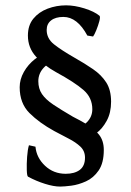

<svg xmlns="http://www.w3.org/2000/svg" viewBox="-20 -685 489 719"><path d="M205.1 13.7Q181.2 13.7 148.4 3.4Q115.7 -6.8 85 -23.4Q81.1 -25.4 80.3 -47.9Q79.6 -70.3 81.5 -97.7Q83.5 -125 88.4 -141.1L112.8 -135.7Q116.7 -94.2 148.7 -64.2Q180.7 -34.2 226.1 -34.2Q259.3 -34.2 278.8 -48.8Q298.3 -63.5 298.3 -94.7Q298.3 -119.6 281 -136Q263.7 -152.3 237.3 -165.8Q210.9 -179.2 183.1 -194.3Q127 -225.1 90.3 -261.7Q53.7 -298.3 53.7 -358.4Q53.7 -387.7 69.3 -415.5Q85 -443.4 111.1 -463.9Q137.2 -484.4 168 -491.7L194.8 -456.5Q162.6 -452.1 143.1 -430.7Q123.5 -409.2 123.5 -380.9Q123.5 -353 137.2 -332.8Q150.9 -312.5 179.7 -293.2Q208.5 -273.9 252.9 -248Q279.8 -234.4 306.4 -218.8Q333 -203.1 350.8 -180.7Q368.7 -158.2 368.7 -123.5Q368.7 -74.7 349.4 -46.6Q330.1 -18.6 302 -5.9Q273.9 6.8 247.1 10.3Q220.2 13.7 205.1 13.7ZM297.4 -167 253.9 -206.1Q285.2 -207 305.4 -227.3Q325.7 -247.6 325.7 -275.9Q325.7 -319.3 292.5 -348.1Q259.3 -377 189.5 -415Q146 -439 115.2 -472.4Q84.5 -505.9 84.5 -551.8Q84.5 -590.3 105 -615.2Q125.5 -640.1 158.4 -652.6Q191.4 -665 227.5 -665Q259.3 -665 296.1 -653.6Q333 -642.1 352.5 -626Q356.4 -622.6 352.1 -606Q347.7 -589.4 340.6 -572Q333.5 -554.7 328.6 -548.3L307.1 -551.8Q269.5 -621.6 217.3 -621.6Q188 -621.6 171.4 -608.6Q154.8 -595.7 154.8 -572.8Q154.8 -541 181.9 -519.3Q209 -497.6 259.3 -468.8Q297.4 -447.3 328.4 -426Q359.4 -404.8 377.7 -376.5Q396 -348.1 396 -304.2Q396 -262.7 379.6 -232.7Q363.3 -202.6 340.3 -186Q317.4 -169.4 297.4 -167Z"/></svg>

Font: Namdhinggo
Style: Regular
Weight: 400
Designer: Victor Gaultney
Foundry: SIL International
Version: Version 3.001